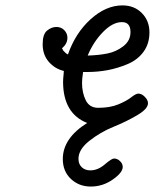

<svg xmlns="http://www.w3.org/2000/svg" viewBox="-20 -456 574 712"><path d="M138.2 -292Q138.2 -329.1 154.5 -342.5Q170.9 -356 189 -356Q207 -356 218.5 -344Q230 -332 230 -315.9Q230 -293.9 210 -276.9L214.8 -268.1L224.1 -258.8L231.9 -253.9Q259.8 -334 316.4 -385Q373 -436 434.1 -436Q478 -436 506.1 -407.5Q534.2 -378.9 534.2 -335.9Q534.2 -293.9 512.2 -263.9Q490.2 -233.9 453.6 -218.5Q417 -203.1 379.9 -196Q342.8 -189 304.2 -189H288.1Q284.2 -163.1 284.2 -148.9Q284.2 -111.8 298.1 -84Q312 -56.2 344.2 -56.2Q388.2 -56.2 419.2 -69.1Q450.2 -82 467 -95.5Q483.9 -108.9 493.2 -108.9Q505.4 -108.9 517.1 -96.9Q528.8 -85 528.8 -73.2Q528.8 -52.2 488.5 -28.6Q448.2 -4.9 400.1 14.6Q352.1 34.2 311.5 66.2Q271 98.1 271 132.8Q271 152.8 283.4 164.3Q295.9 175.8 314.9 175.8Q342.8 175.8 368.4 153.8Q394 131.8 402.8 131.8Q415 131.8 425 141.4Q435.1 150.9 435.1 163.1Q435.1 184.1 397.9 210Q360.8 235.8 316.9 235.8Q272.9 235.8 242.9 207.5Q212.9 179.2 212.9 133.8Q212.9 56.6 303.2 0Q214.4 -35.2 213.9 -151.9Q213.9 -157.7 214.4 -164.8Q214.8 -171.9 215.8 -179.9Q216.8 -188 216.8 -192.9Q183.6 -200.7 160.9 -226.8Q138.2 -252.9 138.2 -292ZM305.2 -250Q345.2 -251 378.2 -257.6Q411.1 -264.2 437.5 -284.7Q463.9 -305.2 463.9 -336.9Q463.9 -374 432.1 -374Q397.9 -374 362.1 -337.4Q326.2 -300.8 305.2 -250Z"/></svg>

Font: CMU Typewriter Text
Style: Italic
Weight: 500
Italic angle: -14.04°
Version: Version 0.7.0